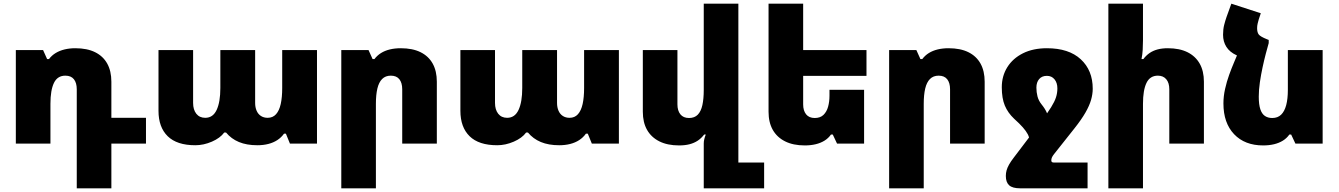

<svg xmlns="http://www.w3.org/2000/svg" viewBox="-20 -780 7272 1043"><path d="M397 243V-295Q397 -330 381.5 -349.5Q366 -369 335 -369Q292 -369 273 -329.5Q254 -290 254 -216V0H66V-508H214L236 -459H246Q261 -479 282.5 -492Q304 -505 331 -511.5Q358 -518 389 -518Q453 -518 496.5 -496.5Q540 -475 562.5 -434.5Q585 -394 585 -336V-140H773V0H585V243Z M1041 9Q941 9 891 -40Q841 -89 841 -178V-508H1029V-221Q1029 -184 1046.5 -162Q1064 -140 1095 -140Q1137 -140 1157 -183Q1177 -226 1177 -302V-508H1366V-221Q1366 -197 1374 -178.5Q1382 -160 1397.5 -150Q1413 -140 1434 -140Q1462 -140 1479.5 -159.5Q1497 -179 1505 -215Q1513 -251 1513 -302V-508H1702V0H1555L1533 -54H1523Q1508 -33 1486.5 -19Q1465 -5 1437.5 2Q1410 9 1378 9Q1320 9 1278 -8.5Q1236 -26 1208 -60H1198Q1176 -30 1131 -10.5Q1086 9 1041 9Z M1834 243V-508H1982L2004 -459H2014Q2029 -479 2050 -492Q2071 -505 2098 -511.5Q2125 -518 2157 -518Q2221 -518 2264.5 -496.5Q2308 -475 2330.5 -434.5Q2353 -394 2353 -336V0H2165V-295Q2165 -330 2149.5 -349.5Q2134 -369 2103 -369Q2074 -369 2056 -351Q2038 -333 2030 -299Q2022 -265 2022 -216V243Z M2681 9Q2581 9 2531 -40Q2481 -89 2481 -178V-508H2669V-221Q2669 -184 2686.5 -162Q2704 -140 2735 -140Q2777 -140 2797 -183Q2817 -226 2817 -302V-508H3006V-221Q3006 -197 3014 -178.5Q3022 -160 3037.5 -150Q3053 -140 3074 -140Q3102 -140 3119.5 -159.5Q3137 -179 3145 -215Q3153 -251 3153 -302V-508H3342V0H3195L3173 -54H3163Q3148 -33 3126.5 -19Q3105 -5 3077.5 2Q3050 9 3018 9Q2960 9 2918 -8.5Q2876 -26 2848 -60H2838Q2816 -30 2771 -10.5Q2726 9 2681 9Z M3991 103H4131V243H3803V-1Q3803 -12 3806 -24.5Q3809 -37 3814 -49H3805Q3790 -29 3770.5 -16Q3751 -3 3726 3.5Q3701 10 3669 10Q3606 10 3562 -12Q3518 -34 3495 -74.5Q3472 -115 3472 -173V-508H3660V-213Q3660 -179 3676 -159Q3692 -139 3723 -139Q3753 -139 3770.5 -157Q3788 -175 3795.5 -209Q3803 -243 3803 -292V-760H3991Z M4674 -292V0H4527L4504 -49H4494Q4480 -29 4459 -16Q4438 -3 4411 3.5Q4384 10 4352 10Q4289 10 4245 -12Q4201 -34 4178 -74.5Q4155 -115 4155 -173V-760H4343V-213Q4343 -179 4359 -159Q4375 -139 4406 -139Q4436 -139 4453.5 -156Q4471 -173 4478.5 -200.5Q4486 -228 4486 -260V-292ZM4244 -508H4687V-368H4244Z M4810 243V-508H4958L4980 -459H4990Q5005 -479 5026 -492Q5047 -505 5074 -511.5Q5101 -518 5133 -518Q5197 -518 5240.5 -496.5Q5284 -475 5306.5 -434.5Q5329 -394 5329 -336V0H5141V-295Q5141 -330 5125.5 -349.5Q5110 -369 5079 -369Q5050 -369 5032 -351Q5014 -333 5006 -299Q4998 -265 4998 -216V243Z M5706 103H5888V243H5522Q5480 243 5462 226.5Q5444 210 5444 176Q5444 160 5448 145.5Q5452 131 5461.5 114Q5471 97 5488 75L5636 -120Q5671 -167 5690 -197.5Q5709 -228 5716.5 -251.5Q5724 -275 5724 -300Q5724 -330 5708.5 -349Q5693 -368 5667 -368Q5640 -368 5625 -350.5Q5610 -333 5610 -304Q5610 -279 5616 -256Q5622 -233 5638 -213Q5647 -202 5655 -189.5Q5663 -177 5669 -162Q5675 -147 5676 -128L5573 -15Q5572 -34 5563 -51Q5554 -68 5536.5 -88Q5519 -108 5489 -135Q5455 -167 5438.5 -206.5Q5422 -246 5422 -306Q5422 -367 5452 -415Q5482 -463 5537 -490.5Q5592 -518 5667 -518Q5786 -518 5851 -458Q5916 -398 5916 -298Q5916 -269 5907 -237.5Q5898 -206 5876.5 -168.5Q5855 -131 5817 -83L5706 57Q5698 67 5694.5 75Q5691 83 5691 91Q5691 97 5694 100Q5697 103 5706 103Z M6189 -760V-560Q6189 -536 6187.5 -509.5Q6186 -483 6181 -459H6191Q6206 -479 6225 -492Q6244 -505 6268.5 -511.5Q6293 -518 6324 -518Q6387 -518 6430.5 -496.5Q6474 -475 6497 -434.5Q6520 -394 6520 -336V0H6332V-295Q6332 -330 6315.5 -349.5Q6299 -369 6270 -369Q6227 -369 6208 -329.5Q6189 -290 6189 -216V243H6001V-760Z M6700 -480 6872 -563V-546Q6865 -522 6856 -487.5Q6847 -453 6838.5 -413.5Q6830 -374 6824 -333Q6818 -292 6818 -255Q6818 -212 6826.5 -186.5Q6835 -161 6851.5 -150Q6868 -139 6891 -139Q6921 -139 6939.5 -157Q6958 -175 6967 -209Q6976 -243 6976 -292V-508H7165V0H7017L6994 -49H6984Q6970 -29 6949 -16Q6928 -3 6901 3.5Q6874 10 6842 10Q6742 10 6684 -51Q6626 -112 6626 -218Q6626 -257 6635 -297Q6644 -337 6657 -373Q6670 -409 6682 -437Q6694 -465 6700 -480ZM6872 -563 6706 -476 6697 -480Q6660 -497 6642 -525.5Q6624 -554 6624 -591Q6624 -621 6630 -644.5Q6636 -668 6643 -688L6669 -760L6829 -708L6818 -675Q6815 -665 6812 -652.5Q6809 -640 6809 -627Q6809 -604 6818 -592.5Q6827 -581 6862 -567Z"/></svg>

Font: Noto Sans Armenian Black
Style: Regular
Weight: 900
Version: Version 2.007